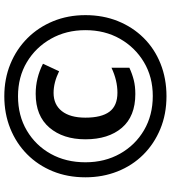

<svg xmlns="http://www.w3.org/2000/svg" viewBox="28 -792 774 869"><g transform="rotate(-90 414.5 -357.0)"><path d="M414 10Q333 10 265.5 -18Q198 -46 149 -95.5Q100 -145 73.5 -212Q47 -279 47 -357Q47 -438 74.5 -505Q102 -572 151.5 -621Q201 -670 268 -697Q335 -724 414 -724Q493 -724 560 -696.5Q627 -669 676.5 -619.5Q726 -570 753.5 -503Q781 -436 781 -357Q781 -277 754 -210Q727 -143 678 -93.5Q629 -44 561.5 -17Q494 10 414 10ZM415 -52Q501 -52 568 -92Q635 -132 674 -200.5Q713 -269 713 -357Q713 -444 674 -513Q635 -582 568 -622Q501 -662 414 -662Q326 -662 258.5 -622Q191 -582 153 -513.5Q115 -445 115 -357Q115 -269 154 -200Q193 -131 260.5 -91.5Q328 -52 415 -52ZM424 -131Q323 -131 271 -192Q219 -253 219 -357Q219 -458 272 -520Q325 -582 425 -582Q496 -582 561 -549L527 -476Q476 -501 429 -501Q376 -501 346.5 -463.5Q317 -426 317 -357Q317 -284 344 -248Q371 -212 430 -212Q486 -212 543 -239V-158Q515 -145 487 -138Q459 -131 424 -131Z"/></g></svg>

Font: Noto Sans Khmer SemiCondensed SemiBold
Style: Regular
Weight: 600
Width: 4
Designer: Danh Hong and the Monotype Design Team
Foundry: Monotype Imaging Inc.
Version: Version 2.004; ttfautohint (v1.8.4.7-5d5b)